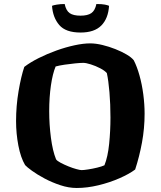

<svg xmlns="http://www.w3.org/2000/svg" viewBox="-20 -936 801 956"><path d="M362 0Q322 0 280 -14Q238 -28 201.5 -47.5Q165 -67 139.5 -85.5Q114 -104 105 -114Q83 -151 71.5 -211Q60 -271 60 -333Q60 -409 72.5 -482.5Q85 -556 101 -603Q131 -626 173 -647Q215 -668 261 -684.5Q307 -701 351 -710.5Q395 -720 429 -720Q457 -720 490 -712Q523 -704 554.5 -691.5Q586 -679 610.5 -664.5Q635 -650 646 -636Q662 -605 674.5 -560.5Q687 -516 693.5 -466Q700 -416 700 -370Q700 -297 687 -226.5Q674 -156 653 -92Q624 -70 575 -48.5Q526 -27 470 -13.5Q414 0 362 0ZM386 -89Q397 -89 419.5 -92.5Q442 -96 464.5 -101.5Q487 -107 500 -113Q517 -155 523.5 -220Q530 -285 530 -351Q530 -417 525 -476.5Q520 -536 512 -572Q502 -584 479 -596Q456 -608 432 -615.5Q408 -623 395 -623Q381 -623 355 -620.5Q329 -618 302 -614Q275 -610 257 -605Q242 -569 233.5 -510.5Q225 -452 225 -382Q225 -316 233.5 -250.5Q242 -185 259 -143Q264 -135 282 -125.5Q300 -116 321 -107.5Q342 -99 360.5 -94Q379 -89 386 -89ZM381 -774Q307 -774 275 -811.5Q243 -849 239 -907Q245 -910 263 -913Q281 -916 302 -916Q309 -883 327 -870.5Q345 -858 381 -858Q416 -858 434.5 -870.5Q453 -883 460 -916Q488 -916 502.5 -913Q517 -910 523 -907Q519 -844 484.5 -809Q450 -774 381 -774Z"/></svg>

Font: Texturina ExtraBold
Style: Regular
Weight: 800
Designer: Guillermo Torres Carreño
Foundry: Omnibus-Type
Version: Version 1.002; ttfautohint (v1.8.3)